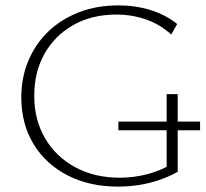

<svg xmlns="http://www.w3.org/2000/svg" viewBox="-20 -685 763 712"><path d="M417 7Q312 7 231 -34.5Q150 -76 104.5 -150.5Q59 -225 59 -325Q59 -398 85.5 -460.5Q112 -523 159.5 -568.5Q207 -614 273 -639.5Q339 -665 419 -665Q483 -665 539 -647.5Q595 -630 637 -596L615 -557Q573 -595 521 -613Q469 -631 412 -631Q320 -631 251.5 -592Q183 -553 145 -485.5Q107 -418 107 -330Q107 -240 147.5 -171.5Q188 -103 259.5 -64.5Q331 -26 424 -26Q476 -26 526 -39Q576 -52 619 -78L598 -48V-336H639V-48Q607 -30 570.5 -17.5Q534 -5 495.5 1Q457 7 417 7ZM419 -202V-234H722V-202Z"/></svg>

Font: Ysabeau Infant ExtraLight
Style: Regular
Weight: 250
Designer: Christian Thalmann (Catharsis Fonts)
Version: Version 2.001;gftools[0.9.30]; featfreeze: ss01,ss02,lnum